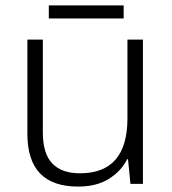

<svg xmlns="http://www.w3.org/2000/svg" viewBox="-20 -678 636 708"><path d="M507 -532V0H461L452 -91H449Q427 -47 381.5 -18.5Q336 10 268 10Q81 10 81 -184V-532H138V-189Q138 -112 172.5 -75.5Q207 -39 275 -39Q450 -39 450 -242V-532ZM436 -658V-610H160V-658Z"/></svg>

Font: Noto Sans Canadian Aboriginal Light
Style: Regular
Weight: 300
Designer: Monotype Design Team, Typotheque's Kevin King
Foundry: Monotype Imaging Inc.
Version: Version 2.004; ttfautohint (v1.8.4.7-5d5b)